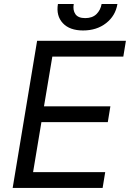

<svg xmlns="http://www.w3.org/2000/svg" viewBox="-20 -929 642 949"><path d="M42.6 0 163.4 -727.3H602.3L589.5 -649.1H238.6L197.4 -403.4H525.6L512.8 -325.3H184.7L143.5 -78.1H500L487.2 0ZM482.2 -909.1H560.4Q550.8 -850.9 504.4 -814.6Q458.1 -778.4 390.6 -778.4Q324.2 -778.4 290.5 -814.6Q256.7 -850.9 266.3 -909.1H344.5Q339.1 -878.9 352.6 -859.2Q366.1 -839.5 401.3 -839.5Q436.4 -839.5 456.7 -859.2Q476.9 -878.9 482.2 -909.1Z"/></svg>

Font: Karasuma Gothic
Style: Italic
Weight: 400
Italic angle: -9.39999°
Designer: Rasmus Andersson / Ryoko Nishizuka
Foundry: Genbu
Version: Version 1.00